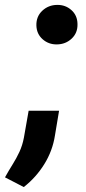

<svg xmlns="http://www.w3.org/2000/svg" viewBox="-64 -568 347 773"><path d="M82.5 -465.3Q81.5 -501.5 106.2 -524.7Q130.9 -547.9 166 -548.3Q199.7 -548.8 223.6 -527.3Q247.6 -505.9 248 -471.2Q249 -435.5 224.6 -412.6Q200.2 -389.6 165 -389.2Q131.8 -388.7 107.7 -409.9Q83.5 -431.2 82.5 -465.3ZM173.8 -122.1 157.2 -22.5Q147.5 39.6 114.3 93Q81.1 146.5 31.7 185.1L-43.9 146Q-29.3 119.6 -13.7 94.7Q2 69.8 14.2 43.5Q26.4 17.1 32.2 -13.7L51.3 -122.1Z"/></svg>

Font: Roboto Condensed ExtraBold
Style: Italic
Weight: 800
Italic angle: -12°
Designer: Christian Robertson
Foundry: Google
Version: Version 3.008; 2023